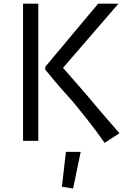

<svg xmlns="http://www.w3.org/2000/svg" viewBox="-20 -779 707 1062"><path d="M473.6 -104 404.3 -190.9Q378.9 -222.2 373 -228Q307.1 -300.8 283.2 -330.1Q283.2 -330.1 230.5 -393.6V-409.7L522.9 -758.8H635.3L328.6 -403.8Q460.4 -253.4 480 -229.5L540 -158.2L640.6 -42L558.6 11.2Q517.1 -48.3 473.6 -104ZM107.4 0V-758.8H191.9V0ZM426.3 61 384.3 263.7 322.3 253.9 344.7 61Z"/></svg>

Font: Duru Sans
Style: Regular
Weight: 400
Designer: Onur Yazõcõgil
Foundry: Onur Yazõcõgil
Version: Version 1.001